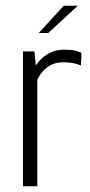

<svg xmlns="http://www.w3.org/2000/svg" viewBox="-20 -649 314 669"><path d="M60 0V-470H100L105 -421Q122 -447 147.5 -461.5Q173 -476 203 -476Q227 -476 240 -473Q253 -470 264 -465L262 -421Q249 -426 235 -429Q221 -432 200 -432Q168 -432 145 -415Q122 -398 110 -371V0ZM115 -534 202 -629H251L148 -534Z"/></svg>

Font: Smooch Sans
Style: Regular
Weight: 400
Designer: Robert E. Leuschke
Foundry: Robert E. Leuschke
Version: Version 1.010; ttfautohint (v1.8.3)